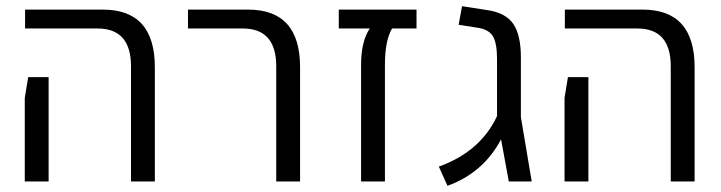

<svg xmlns="http://www.w3.org/2000/svg" viewBox="-20 -586 2329 620"><path d="M403 0V-372Q403 -494 295 -494H61V-555H312Q480 -555 480 -369V0ZM60 0V-270L71 -337H137V0Z M872 0V-372Q872 -494 764 -494H587V-555H781Q949 -555 949 -369V0Z M1146 0V-377Q1146 -452 1174 -494H1074V-555H1325V-494H1246Q1223 -455 1223 -377V0Z M1697 0H1623L1598 -136Q1541 -28 1425 14L1397 -48Q1531 -96 1585 -211V-395Q1585 -445 1572.5 -467.5Q1560 -490 1525 -496L1461 -506L1472 -566L1556 -553Q1614 -544 1638 -508Q1662 -472 1662 -401V-208Z M2146 0V-372Q2146 -494 2038 -494H1804V-555H2055Q2223 -555 2223 -369V0ZM1803 0V-270L1814 -337H1880V0Z"/></svg>

Font: Assistant
Style: Regular
Weight: 400
Designer: Hebrew By Ben Nathan, Latin by Paul Hunt
Version: Version 2.001;PS 002.001;hotconv 1.0.88;makeotf.lib2.5.64775